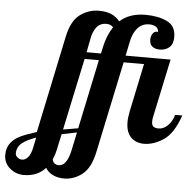

<svg xmlns="http://www.w3.org/2000/svg" viewBox="-272 -813 1142 1127"><g transform="rotate(5 298.5 -249.5)"><path d="M-173.5 219.5C-149.8 239.8 -122.3 250 -91 250C-37.7 250 5 232.3 37 197C47 213.7 61.5 226.7 80.5 236C99.5 245.3 121.3 250 146 250C184.7 250 220.3 237.3 253 212C285.7 186.7 308.7 142.7 322 80L436 -460H556L497 -179C491.7 -152.3 489 -130.7 489 -114C489 -74 498.8 -44 518.5 -24C538.2 -4 564 6 596 6C634 6 672.3 -6.8 711 -32.5C749.7 -58.2 781.3 -107 806 -179H764C756.7 -153 744.7 -131.8 728 -115.5C711.3 -99.2 693.3 -91 674 -91C659.3 -91 648.8 -93.8 642.5 -99.5C636.2 -105.2 633 -114.7 633 -128C633 -139.3 634.3 -150 637 -160L709 -500H444L461 -582C467 -614.7 478.8 -641.7 496.5 -663C514.2 -684.3 537.7 -695 567 -695C583.7 -695 596.8 -691.7 606.5 -685C616.2 -678.3 621.3 -668.3 622 -655C621.3 -655.7 618.7 -656 614 -656C604 -656 595.8 -651 589.5 -641C583.2 -631 580 -619.7 580 -607C580 -587.7 585.7 -573.8 597 -565.5C608.3 -557.2 622.7 -553 640 -553C662.7 -553 681.5 -559.5 696.5 -572.5C711.5 -585.5 719 -606 719 -634C719 -677.3 701.7 -707.3 667 -724C632.3 -740.7 590 -749 540 -749C477.3 -749 427 -731.7 389 -697C362.3 -731.7 321.3 -749 266 -749C225.3 -749 188.2 -736.7 154.5 -712C120.8 -687.3 97.3 -643 84 -579L-36 -8C-74.7 4 -105.8 15.5 -129.5 26.5C-153.2 37.5 -172.3 52.3 -187 71C-201.7 89.7 -209 113.3 -209 142C-209 173.3 -197.2 199.2 -173.5 219.5ZM299 -500H214L230 -582C234.7 -608.7 243.8 -631 257.5 -649C271.2 -667 290.7 -676 316 -676C333.3 -676 346.7 -670.3 356 -659C332.7 -624.3 316 -582.7 306 -534ZM204 -51 116 -36 206 -460H290ZM176 83C162.7 144.3 140 175 108 175C100 175 92.3 172.7 85 168C77.7 163.3 73 155 71 143C79 126.3 85.7 105.3 91 80L110 -8L199 -26ZM-73.5 142.5C-84.5 154.8 -96 161 -108 161C-118.7 161 -128 157.5 -136 150.5C-144 143.5 -148 136 -148 128C-148 102.7 -138.3 82.2 -119 66.5C-99.7 50.8 -72.3 37 -37 25L-49 83C-54.3 110.3 -62.5 130.2 -73.5 142.5Z"/></g></svg>

Font: DonutKreme
Style: Regular
Weight: 400
Designer: Impallari Type
Foundry: Impallari Type
Version: Version 2.100